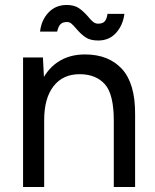

<svg xmlns="http://www.w3.org/2000/svg" viewBox="-20 -744 616 764"><path d="M71.8 -515.4H150.8L155.8 -420.2V0H71.8ZM432.8 -264.2H517.6V0H432.8ZM297.6 -448.8Q230.4 -449 193.1 -401.1Q155.8 -353.2 155.8 -266.8H115.6Q115.6 -348.8 139.5 -407.1Q163.4 -465.4 209 -496.4Q254.6 -527.4 318 -527.4Q412.4 -527.4 465.4 -469.5Q518.4 -411.6 517.6 -289.2V-264.2H432.8Q432.8 -368.8 397.5 -408.6Q362.2 -448.4 297.6 -448.8ZM283 -630.4Q270.6 -645 263.3 -650.7Q256 -656.4 246.4 -656.4Q230 -656.4 221.2 -648.1Q212.4 -639.8 207.4 -618.2H139.4Q144.4 -663.8 172.8 -694Q201.2 -724.2 245.4 -724.2Q274.8 -724.2 293.2 -712Q311.6 -699.8 330 -678.4Q341.8 -663.8 350.7 -656.8Q359.6 -649.8 370.4 -649.8Q388.4 -649.8 396.6 -658.9Q404.8 -668 407.8 -688.8H475Q469.2 -643.6 441.9 -613.2Q414.6 -582.8 370.6 -582.8Q339.6 -582.8 320.9 -595.2Q302.2 -607.6 283 -630.4Z"/></svg>

Font: 寒蝉端黑体 Light
Style: Regular
Weight: 300
Designer: ChillDuanSans {Warren2060}; 
Source Han Sans {Ryoko NISHIZUKA 西塚涼子 (kana, bopomofo & ideographs); Paul D. Hunt (Latin, G
Foundry: ChillType&Adobe
Version: Version 1.300;Glyphs 3.3 (3306)